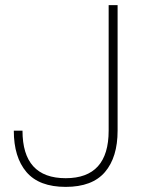

<svg xmlns="http://www.w3.org/2000/svg" viewBox="-20 -720 562 751"><path d="M237 11Q133 11 83.5 -47Q34 -105 34 -209H68Q68 -23 237 -23Q405 -23 405 -209V-700H440V-209Q440 -105 390.5 -47Q341 11 237 11Z"/></svg>

Font: Zen Kaku Gothic Antique Light
Style: Regular
Weight: 300
Designer: Yoshimichi Ohira
Foundry: Positype
Version: Version 1.001